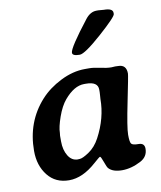

<svg xmlns="http://www.w3.org/2000/svg" viewBox="-80 -772 697 833"><g transform="rotate(-10 268.5 -356.0)"><path d="M354 -368.7Q354 -403.8 301.3 -403.8H293.5Q249.5 -403.8 206.1 -352.5Q184.6 -327.1 168.9 -282.7Q153.3 -238.3 153.3 -213.9L151.9 -201.2V-175.8Q151.9 -138.2 167.7 -112.3Q183.6 -86.4 210.4 -86.4L214.4 -86.9H217.8Q231 -86.9 260 -106.4Q289.1 -126 308.1 -161.6Q352.1 -244.1 352.1 -328.1Q353 -335.9 353 -340.8L354 -357.4ZM473.1 -686V-680.7Q473.1 -668.5 396.5 -600.3Q319.8 -532.2 297.4 -532.2Q265.1 -532.2 265.1 -546.4Q265.1 -567.9 353 -680.7Q374.5 -708 401.9 -708H410.2L433.6 -706.1Q473.1 -706.1 473.1 -686ZM488.8 -415.5Q488.8 -406.7 466.1 -296.1Q443.4 -185.5 443.4 -153.8Q443.4 -122.1 449.2 -114.3Q455.1 -106.4 481.2 -106.4Q507.3 -106.4 507.3 -81.5Q507.3 -46.4 475.1 -29.3Q432.6 -6.8 391.6 -6.8Q350.6 -6.8 332.5 -26.9Q327.6 -32.2 319.1 -56.6Q310.5 -81.1 306.6 -81.1Q303.7 -81.1 277.3 -57.6Q217.3 -3.9 157.7 -3.9Q98.1 -3.9 63.7 -47.4Q29.3 -90.8 29.3 -155.3Q29.3 -283.2 109.9 -372.6Q146 -412.6 200.4 -439.9Q254.9 -467.3 308.1 -467.3H327.1Q346.2 -467.3 374.8 -460.9Q403.3 -454.6 422.9 -454.6L439.5 -455.6L452.6 -455.1Q488.8 -455.1 488.8 -415.5Z"/></g></svg>

Font: Averia Serif Libre
Style: Bold Italic
Weight: 700
Italic angle: -6.90001°
Version: Version 1.002